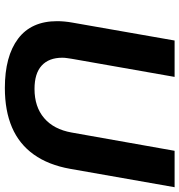

<svg xmlns="http://www.w3.org/2000/svg" viewBox="6 -732 738 790"><g transform="rotate(90 375.0 -337.0)"><path d="M342 12Q211.5 12 139.3 -42.4Q67.1 -96.7 67.1 -203.1Q67.1 -217.3 68.6 -233.7Q70.1 -250.1 73.1 -266.3L146.7 -686.4H296.4L222.1 -264.3Q221.1 -257.1 219.3 -245.6Q217.5 -234.1 217.5 -224.5Q217.5 -169 249.9 -139.5Q282.2 -110 345.9 -110Q419.4 -110 465.8 -149.5Q512.2 -189 525.3 -262.8L600.5 -686.4H750.3L674.7 -256.8Q658.7 -167 615.7 -106.9Q572.8 -46.9 504.2 -17.4Q435.7 12 342 12Z"/></g></svg>

Font: Archivo Variable SemiBold
Style: Italic
Weight: 600
Italic angle: -10°
Designer: Hector Gatti
Foundry: Omnibus-Type
Version: Version 2.001